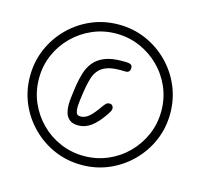

<svg xmlns="http://www.w3.org/2000/svg" viewBox="-126 -981 1338 1225"><g transform="rotate(15 543.0 -368.5)"><path d="M512 95Q416 95 332.5 59Q249 23 185 -41Q121 -105 85 -188.5Q49 -272 49 -368Q49 -464 85 -548Q121 -632 185 -696Q249 -760 332.5 -796Q416 -832 512 -832Q608 -832 691.5 -796Q775 -760 839 -696Q903 -632 939 -548Q975 -464 975 -368Q975 -272 939 -188.5Q903 -105 839 -41Q775 23 691.5 59Q608 95 512 95ZM512 36Q595 36 668.5 4.5Q742 -27 797.5 -83Q853 -139 884.5 -212Q916 -285 916 -369Q916 -452 884.5 -525Q853 -598 797 -653.5Q741 -709 668 -740.5Q595 -772 512 -772Q429 -772 356 -740.5Q283 -709 227 -653.5Q171 -598 139.5 -525Q108 -452 108 -369Q108 -285 139.5 -212Q171 -139 226.5 -83Q282 -27 355.5 4.5Q429 36 512 36ZM428 -143Q389 -143 368.5 -160Q348 -177 341 -202.5Q334 -228 334 -253Q334 -276 337.5 -305.5Q341 -335 344.5 -359.5Q348 -384 349 -391Q356 -432 368 -471.5Q380 -511 405.5 -543Q431 -575 476 -594Q521 -613 594 -613Q623 -613 633.5 -611.5Q644 -610 650 -606Q658 -601 659.5 -590.5Q661 -580 658 -570.5Q655 -561 647 -557Q640 -553 631 -553.5Q622 -554 594 -554Q538 -554 504 -540.5Q470 -527 451.5 -503.5Q433 -480 424.5 -451Q416 -422 410 -391Q407 -374 403 -348Q399 -322 396 -296Q393 -270 393 -252Q393 -233 398.5 -217.5Q404 -202 426 -202Q455 -202 481.5 -224.5Q508 -247 546 -302Q558 -318 565.5 -324Q573 -330 586 -330Q597 -330 604 -322Q611 -314 611 -303Q611 -299 609 -292Q607 -285 594 -265Q551 -201 511.5 -172Q472 -143 428 -143Z"/></g></svg>

Font: Edu QLD Beginner
Style: Regular
Weight: 400
Designer: Tina and Corey Anderson
Foundry: Google for Education
Version: Version 1.003